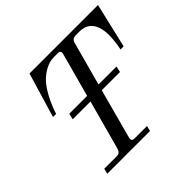

<svg xmlns="http://www.w3.org/2000/svg" viewBox="-171 -899 1086 1086"><g transform="rotate(-45 372.0 -356.0)"><path d="M106 0H448L456 -32H356C338 -32 334 -41 338 -59L418 -356H564L572 -392H428L499 -653C503 -672 516 -680 535 -680H568C607 -680 668 -659 668 -548C668 -494 656 -444 656 -444H681L744 -712H196L116 -444H141C141 -445 177 -564 242 -627C259 -643 305 -680 357 -680H390C406 -680 414 -673 408 -653L337 -392H194L186 -356H328L247 -59C242 -41 232 -32 214 -32H114Z"/></g></svg>

Font: Old Standard
Style: Italic
Weight: 400
Italic angle: -15.2°
Designer: Alexey Kryukov <alexios@thessalonica.org.ru>
Version: Version 2.0